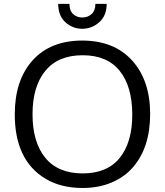

<svg xmlns="http://www.w3.org/2000/svg" viewBox="-20 -940 834 971"><path d="M396.5 -794.4Q347.7 -794.4 310.5 -827.6Q274.4 -860.8 274.4 -920.4H331.1Q331.1 -886.7 349.6 -869.1Q368.2 -851.6 396 -851.6Q424.3 -851.6 443.4 -869.1Q462.4 -886.7 462.4 -920.4H519.5Q519.5 -861.3 482.4 -828.1Q445.3 -794.9 396.5 -794.4ZM397.5 10.7Q288.1 10.7 210 -36.1Q54.7 -129.4 54.7 -361.3Q54.7 -534.7 145 -634.8Q235.4 -734.9 396.5 -734.9Q557.6 -734.4 648.4 -633.8Q739.3 -533.2 739.3 -363.3Q739.3 -193.4 651.4 -92.8Q608.4 -43.9 543.5 -16.6Q478.5 10.7 397.5 10.7ZM397.5 -63Q522.5 -63 585.9 -142.1Q649.4 -221.2 648.9 -362.3Q648.4 -503.4 585 -582Q521.5 -660.6 397.9 -660.6Q274.4 -660.6 209.5 -582Q144.5 -502.9 144.5 -362.3Q144.5 -221.7 208.5 -142.6Q272.5 -63.5 397.5 -63Z"/></svg>

Font: Oxygen-Regular
Style: Regular
Weight: 400
Designer: Vernon Adams
Foundry: Vernon Adams
Version: Version Release 0.2.3 webfont; ttfautohint (v0.93.3-1d66) -l